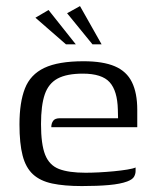

<svg xmlns="http://www.w3.org/2000/svg" viewBox="-20 -605 505 631"><path d="M249.1 6.5Q191.1 6.5 151.6 -1.9Q112.1 -10.3 88.3 -32.2Q64.5 -54.2 54.3 -93.8Q44 -133.4 44 -196.1Q44 -268.5 61.9 -314.2Q79.7 -360 125.7 -381.9Q171.7 -403.7 254.5 -403.7Q318.7 -403.7 357.5 -387.1Q396.2 -370.5 413.6 -335Q431.1 -299.5 431.1 -244.1V-187H148.6Q148.6 -199.4 154.7 -207.9Q160.8 -216.4 176.7 -216.4H368L367.3 -245Q365.8 -306.6 340.3 -334.8Q314.9 -363 252.2 -363Q199.5 -363 169.4 -346.9Q139.4 -330.7 127.1 -294.7Q114.8 -258.7 114.8 -197.2Q114.8 -131 128.3 -96.6Q141.9 -62.1 173.7 -49.7Q205.6 -37.3 261.2 -37.3Q280.2 -37.3 304.7 -38.5Q329.3 -39.8 353.9 -42.1Q378.5 -44.5 398.2 -47.7Q417.9 -50.9 425.6 -54.6V-42.8Q425.6 -33.2 420.5 -24.2Q415.4 -15.2 398 -8.6Q375.6 -0.3 338.1 3.1Q300.7 6.5 249.1 6.5ZM196.8 -459.3 96.4 -546.8 139.5 -572.1 229.1 -459.3ZM283.9 -459.3 200.5 -561.5 242.9 -585 313.9 -459.3Z"/></svg>

Font: Genos Thin
Style: Regular
Weight: 100
Designer: Robert E. Leuschke
Foundry: Robert E. Leuschke
Version: Version 1.010